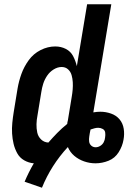

<svg xmlns="http://www.w3.org/2000/svg" viewBox="-20 -755 616 897"><path d="M176 122Q197 70 227.5 22Q258 -26 297 -68Q307 -44 327 -27Q347 -10 373 -1Q399 8 426 8Q457 8 487 -4Q517 -16 534.5 -44Q552 -72 557 -102Q562 -128 558 -153.5Q554 -179 538.5 -197.5Q523 -216 498.5 -224.5Q474 -233 449 -233Q433 -233 416 -230L500 -735H387L339 -446Q333 -471 321.5 -493Q310 -515 287.5 -526.5Q265 -538 238 -538Q203 -538 169.5 -521Q136 -504 114 -473.5Q92 -443 80 -409.5Q68 -376 62 -341L44 -231Q40 -206 37.5 -181Q35 -156 36.5 -131Q38 -106 43.5 -83Q49 -60 60.5 -39Q72 -18 93 -6Q114 6 138 8Q114 49 95 94ZM206 -89Q186 -90 172 -103.5Q158 -117 154 -136Q150 -155 150.5 -175Q151 -195 155 -215L173 -325Q176 -345 182 -364Q188 -383 200 -401Q212 -419 230.5 -430.5Q249 -442 268 -442Q286 -442 298 -431Q310 -420 314.5 -404Q319 -388 320 -371Q321 -354 319.5 -336.5Q318 -319 315 -302L297 -192Q296 -188 295 -184Q294 -180 294 -176Q269 -156 247.5 -134Q226 -112 206 -89ZM427 -67Q415 -67 406.5 -74.5Q398 -82 396.5 -93.5Q395 -105 397 -117Q398 -125 399.5 -133Q401 -141 403 -150Q412 -153 421 -155.5Q430 -158 439 -158Q450 -158 460 -152.5Q470 -147 471.5 -135.5Q473 -124 471 -113Q470 -101 464.5 -90.5Q459 -80 448.5 -73.5Q438 -67 427 -67Z"/></svg>

Font: Iosevka Sparkle Semibold
Style: Italic
Weight: 600
Italic angle: -9°
Designer: Belleve Invis
Foundry: Belleve Invis
Version: Version 4.5.0; ttfautohint (v1.8.3)